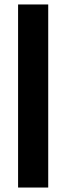

<svg xmlns="http://www.w3.org/2000/svg" viewBox="-20 -740 298 860"><path d="M61 100V-720H196V100Z"/></svg>

Font: DM Sans 28pt
Style: Bold
Weight: 700
Version: Version 4.004;gftools[0.9.30]